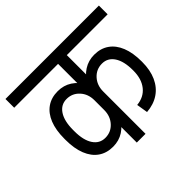

<svg xmlns="http://www.w3.org/2000/svg" viewBox="-177 -804 978 978"><g transform="rotate(-45 311.5 -315.0)"><path d="M386 -567V-630H648V-567ZM-25 -567V-630H281V-567ZM44 -264V-276H107V-264ZM291 -234V-306H339V-234ZM107 -275H44Q44 -337 61.5 -380.5Q79 -424 112 -447Q145 -470 191 -470L195 -410Q154 -410 130.5 -374.5Q107 -339 107 -275ZM339 -305H291Q291 -350 263.5 -380Q236 -410 195 -410L191 -470Q234 -470 267 -448.5Q300 -427 319.5 -389.5Q339 -352 339 -305ZM107 -265Q107 -201 130.5 -165.5Q154 -130 195 -130L191 -70Q145 -70 112 -93Q79 -116 61.5 -160Q44 -204 44 -265ZM339 -235Q339 -188 319.5 -150.5Q300 -113 267 -91.5Q234 -70 191 -70L195 -130Q236 -130 263.5 -160Q291 -190 291 -235ZM538 -275Q538 -339 514.5 -374.5Q491 -410 450 -410L454 -470Q500 -470 533 -447Q566 -424 583.5 -380.5Q601 -337 601 -275ZM306 -305Q306 -352 325.5 -389.5Q345 -427 378.5 -448.5Q412 -470 454 -470L450 -410Q409 -410 381.5 -380Q354 -350 354 -305ZM538 -271V-275H601V-271ZM438 -73 428 -134Q480 -139 509 -175.5Q538 -212 538 -271H601Q601 -212 581.5 -169Q562 -126 525.5 -101.5Q489 -77 438 -73ZM291 0V-620H354V0ZM193 -567V-630H452V-567Z"/></g></svg>

Font: Akshar Light
Style: Regular
Weight: 300
Designer: Tall Chai
Foundry: Tall Chai
Version: Version 1.100